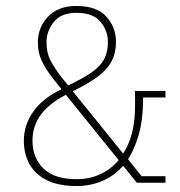

<svg xmlns="http://www.w3.org/2000/svg" viewBox="-20 -613 605 644"><path d="M237 11Q177 11 137.5 -8.5Q98 -28 79 -62.5Q60 -97 60 -141Q60 -195 93 -240.5Q126 -286 191 -316V-308L155 -353Q137 -376 122 -405Q107 -434 107 -471Q107 -521 141 -557Q175 -593 236 -593Q305 -593 337 -557Q369 -521 369 -472Q369 -436 354.5 -408Q340 -380 308 -356Q276 -332 224 -307L393 -98Q413 -128 423 -168Q433 -208 433 -257V-308H535V-286H460Q460 -208 443.5 -155Q427 -102 403 -70V-87L455 -22H535V0H439L393 -57Q362 -22 322 -5.5Q282 11 237 11ZM89 -141Q89 -84 125.5 -48Q162 -12 237 -12Q280 -12 316 -28.5Q352 -45 378 -76L201 -295Q146 -267 117.5 -229Q89 -191 89 -141ZM136 -471Q136 -436 149 -411Q162 -386 184 -357L218 -315L204 -324Q257 -349 287 -370Q317 -391 329.5 -415Q342 -439 342 -472Q342 -510 317 -540Q292 -570 236 -570Q185 -570 160.5 -539.5Q136 -509 136 -471Z"/></svg>

Font: Rokkitt Thin
Style: Regular
Weight: 250
Version: Version 3.103